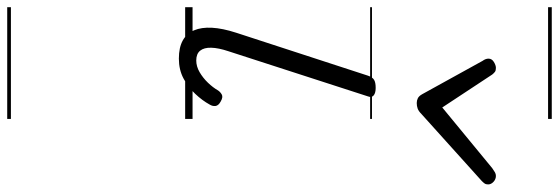

<svg xmlns="http://www.w3.org/2000/svg" viewBox="-516 -514 1512 519"><g transform="rotate(90 239.5 -255.0)"><path d="M139 17Q109 17 90 6.5Q71 -4 62.5 -24Q54 -44 55.5 -72.5Q57 -101 69 -138L185 -494Q189 -506 196 -510.5Q203 -515 218 -515Q232 -515 238.5 -509.5Q245 -504 241 -494L119 -117Q110 -90 109.5 -70.5Q109 -51 117.5 -40.5Q126 -30 144 -30Q160 -30 175.5 -39Q191 -48 204 -61.5Q217 -75 225 -89Q229 -95 236 -99Q243 -103 255 -96Q266 -90 267 -82Q268 -74 263 -66Q252 -46 234 -27Q216 -8 192.5 4.5Q169 17 139 17ZM456 -840Q465 -840 472 -833.5Q479 -827 479 -819Q479 -813 476.5 -809.5Q474 -806 470 -802L289 -639Q281 -631 274 -628.5Q267 -626 259 -626Q252 -626 246 -629Q240 -632 235 -641L145 -804Q142 -808 140.5 -812Q139 -816 139 -820Q139 -829 148 -834.5Q157 -840 164 -840Q171 -840 174.5 -837.5Q178 -835 182 -830L271 -695L435 -830Q442 -835 446.5 -837.5Q451 -840 456 -840ZM0 471H302V481H0ZM0 -20H302V0H0ZM0 -505H302V-500H0ZM0 -991H302V-981H0Z"/></g></svg>

Font: Playwrite IE Guides
Style: Regular
Weight: 400
Designer: Veronika Burian, José Scaglione
Foundry: TypeTogether
Version: Version 1.003